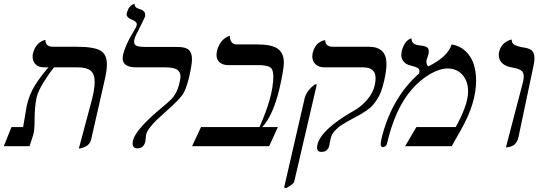

<svg xmlns="http://www.w3.org/2000/svg" viewBox="-63 -766 2842 1006"><path d="M350.1 12.2 416 -233.9Q433.1 -297.9 433.1 -335.9Q433.1 -377.9 412.1 -395.5Q391.1 -413.1 344.2 -413.1H220.2Q191.4 -377.4 164.3 -333.5Q137.2 -289.6 128.9 -255.9Q118.2 -206.5 118.2 -133.8Q118.2 -82 110.8 -58.1L91.8 0H-43L-2.9 -100.1H58.1Q76.2 -209 77.1 -211.9Q90.8 -271 118.7 -316.4Q146.5 -361.8 190.9 -413.1H168.9Q139.6 -413.1 123.8 -428.7Q107.9 -444.3 107.9 -469.2Q107.9 -480 109.9 -486.8Q114.3 -504.4 122.3 -518.1Q130.4 -531.7 139.2 -538.8Q147.9 -545.9 156.2 -550.3Q164.6 -554.7 169.9 -555.7L174.8 -557.1Q174.8 -521 214.8 -521H340.8Q427.2 -521 462.2 -501.5Q497.1 -481.9 497.1 -428.2Q497.1 -396 484.9 -344.2L414.1 -33.2Q411.1 -21.5 403.6 -12.5Q396 -3.4 387.2 1Q378.4 5.4 369.9 8.3Q361.3 11.2 355.5 11.7Z M659.7 -602.1Q639.6 -567.4 639.6 -546.9Q639.6 -530.8 654.3 -525.4Q668.9 -520 697.8 -520H867.7Q908.7 -520 925.8 -504.9Q942.9 -489.7 942.9 -456.1Q942.9 -428.2 927.7 -360.8Q912.1 -296.9 893.6 -269.8Q875 -242.7 806.6 -182.1Q771.5 -150.4 755.1 -134.8Q738.8 -119.1 722.7 -98.1Q706.5 -77.1 702.6 -61Q701.2 -52.7 700.4 -41.3Q699.7 -29.8 698.7 -24.9Q689.9 11.2 657.7 11.2Q631.8 11.2 631.8 -14.2Q631.8 -18.1 633.8 -29.8Q647 -87.4 783.7 -201.2Q818.4 -230 833 -244.6Q847.7 -259.3 858.9 -279.8Q870.1 -300.3 877.4 -332Q882.8 -354.5 882.8 -365.2Q882.8 -389.2 865 -401.1Q847.2 -413.1 802.7 -413.1H650.9Q579.6 -413.1 579.6 -460.9Q579.6 -467.3 581.5 -479Q595.7 -534.2 634.8 -597.2Q650.9 -624 652.8 -632.8Q653.8 -634.8 653.8 -638.2Q653.8 -653.8 627.4 -663.1Q600.6 -673.8 600.6 -690.9Q600.6 -691.9 601.1 -694.3Q601.6 -696.8 601.6 -698.2Q604 -707.5 607.4 -715.1Q610.8 -722.7 614.5 -727.3Q618.2 -731.9 622.1 -735.6Q626 -739.3 629.6 -741Q633.3 -742.7 636 -743.9Q638.7 -745.1 640.6 -745.6L642.6 -746.1Q640.6 -726.6 666.5 -719.2Q697.8 -710.9 697.8 -688Q697.8 -682.1 696.8 -678.2Q695.8 -675.8 679.4 -642.1Q663.1 -608.4 659.7 -602.1Z M1284.2 -533.2Q1361.8 -533.2 1393.1 -510Q1424.3 -486.8 1424.3 -438Q1424.3 -403.8 1401.4 -301.8Q1367.2 -159.7 1311 -100.1H1393.1L1347.2 0H943.4L990.2 -100.1H1296.4Q1369.1 -262.2 1369.1 -366.2Q1369.1 -403.8 1351.3 -414.3Q1333.5 -424.8 1288.1 -424.8H1134.3Q1104 -424.8 1087.6 -439.5Q1071.3 -454.1 1071.3 -479Q1071.3 -485.4 1073.2 -497.1Q1078.1 -517.1 1086.9 -533Q1095.7 -548.8 1104.7 -556.9Q1113.8 -564.9 1122.1 -570.1Q1130.4 -575.2 1135.7 -576.7L1141.1 -578.1Q1141.1 -558.6 1149.9 -545.9Q1158.7 -533.2 1178.2 -533.2Z M1668.9 -38.1Q1668 -35.6 1666 -23.2Q1664.1 -10.7 1662.1 -2.9Q1654.8 29.8 1621.1 29.8Q1598.1 29.8 1598.1 7.8Q1598.1 3.9 1600.1 -7.8Q1618.2 -85 1781.2 -180.2Q1835 -208.5 1869.9 -255.1Q1904.8 -301.8 1904.8 -356.9Q1904.8 -413.1 1838.9 -413.1H1637.2Q1607.4 -413.1 1590.3 -429.2Q1573.2 -445.3 1573.2 -471.2Q1573.2 -476.1 1575.2 -487.8Q1579.6 -506.3 1587.9 -520Q1596.2 -533.7 1605 -540Q1613.8 -546.4 1622.1 -550.3Q1630.4 -554.2 1635.7 -554.7L1641.1 -555.2Q1641.1 -521 1682.1 -521H1869.1Q1961.9 -521 1961.9 -431.2Q1961.9 -397.9 1950.2 -344.2Q1942.9 -313 1934.3 -288.8Q1925.8 -264.6 1913.3 -246.1Q1900.9 -227.5 1890.4 -215.1Q1879.9 -202.6 1861.1 -189.5Q1842.3 -176.3 1829.6 -168.9Q1816.9 -161.6 1791 -147.9Q1767.6 -135.3 1759.3 -130.4Q1751 -125.5 1733.6 -115Q1716.3 -104.5 1709.2 -98.1Q1702.1 -91.8 1692.1 -81.5Q1682.1 -71.3 1677 -60.8Q1671.9 -50.3 1668.9 -38.1ZM1435.1 220.2 1425.8 215.8 1533.2 -251Q1543.5 -292 1587.9 -324.2H1597.2L1479 184.1Q1476.6 198.2 1435.1 220.2Z M2303.7 -533.2Q2346.7 -525.9 2376 -498.3Q2405.3 -470.7 2418.5 -431.4Q2431.6 -392.1 2431.6 -342.8Q2431.6 -224.1 2350.6 -83L2303.7 0H2059.6L2118.7 -100.1H2324.7Q2350.6 -145.5 2370.1 -196.5Q2389.6 -247.6 2389.6 -287.1Q2389.6 -339.8 2360.4 -373.5Q2331.1 -407.2 2280.8 -407.2Q2241.7 -407.2 2191.7 -378.7Q2141.6 -350.1 2098.6 -301.8Q2007.8 -201.7 1963.4 -8.8Q1962.4 -4.9 1956.1 0Q1949.7 4.9 1943.4 4.9Q1931.6 4.9 1931.6 -11.2Q1931.6 -21.5 1936.5 -42Q1960.9 -144.5 2011.2 -231.7Q2061.5 -318.8 2132.8 -380.9Q2134.8 -388.7 2134.8 -393.1Q2134.8 -404.8 2124.5 -410.6Q2114.3 -416.5 2087.4 -422.9Q2064 -428.7 2051.8 -443.6Q2039.6 -458.5 2039.6 -479Q2039.6 -485.4 2041.5 -497.1Q2045.9 -514.6 2052.7 -528.1Q2059.6 -541.5 2066.2 -548.3Q2072.8 -555.2 2078.9 -559.1Q2085 -563 2088.9 -564L2092.8 -564.9Q2093.3 -554.2 2097.2 -546.6Q2101.1 -539.1 2108.6 -535.4Q2116.2 -531.7 2122.6 -530.3Q2128.9 -528.8 2137.7 -527.8Q2148.4 -526.9 2154.5 -525.6Q2160.6 -524.4 2168.5 -521.5Q2176.3 -518.6 2179.9 -512.5Q2183.6 -506.3 2183.6 -497.1Q2183.6 -488.8 2182.6 -484.9Q2180.7 -476.1 2177.2 -467.8Q2173.8 -459.5 2172.4 -453.1Q2171.4 -450.2 2171.4 -442.9Q2171.4 -425.8 2180.7 -418Q2282.7 -467.8 2303.7 -533.2Z M2587.9 5.9 2677.2 -335.9Q2681.2 -352.1 2681.2 -365.2Q2681.2 -388.2 2666.3 -397.7Q2651.4 -407.2 2617.2 -413.1Q2585.4 -418.5 2567.9 -435.5Q2550.3 -452.6 2550.3 -478Q2550.3 -488.3 2552.2 -494.1Q2555.7 -509.8 2563.7 -522.2Q2571.8 -534.7 2580.8 -541.3Q2589.8 -547.9 2598.4 -552.2Q2606.9 -556.6 2612.8 -557.6L2618.2 -559.1V-556.2Q2618.2 -546.9 2623 -539.8Q2627.9 -532.7 2637.5 -528.6Q2647 -524.4 2653.1 -522.9Q2659.2 -521.5 2669.9 -519Q2685.1 -516.6 2693.1 -514.9Q2701.2 -513.2 2711.2 -509Q2721.2 -504.9 2725.8 -499.3Q2730.5 -493.7 2733.9 -484.1Q2737.3 -474.6 2737.3 -460.9Q2737.3 -438.5 2729 -405.8L2654.3 -50.8Q2650.4 -31.7 2641.8 -19.3Q2633.3 -6.8 2622.3 -2Q2611.3 2.9 2604.7 4.4Q2598.1 5.9 2591.3 5.9Z"/></svg>

Font: Common Serif
Style: Italic
Weight: 400
Italic angle: -12°
Designer: Philipp H. Poll, Khaled Hosny
Foundry: Stefan Peev, Context Ltd.
Version: Version 1.026